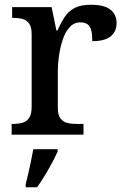

<svg xmlns="http://www.w3.org/2000/svg" viewBox="-20 -566 525 807"><path d="M29 0V-45H33Q56 -45 74 -50Q92 -55 102.5 -70.5Q113 -86 113 -117V-423Q113 -453 102 -467.5Q91 -482 73.5 -486.5Q56 -491 34 -491H31V-536H197L217 -438H222Q235 -469 251.5 -494Q268 -519 293.5 -532.5Q319 -546 362 -546Q418 -546 444 -525.5Q470 -505 470 -469Q470 -434 445.5 -413.5Q421 -393 368 -393Q368 -421 363.5 -438.5Q359 -456 348 -464Q337 -472 317 -472Q291 -472 272.5 -451.5Q254 -431 243.5 -399Q233 -367 228 -332Q223 -297 223 -268V-112Q223 -83 234 -68.5Q245 -54 262.5 -49.5Q280 -45 302 -45H331V0ZM88 208Q94 186 99.5 161Q105 136 110.5 110Q116 84 120 61H222V71Q213 92 198.5 119Q184 146 167.5 173Q151 200 136 221H88Z"/></svg>

Font: Noto Serif Hebrew Medium
Style: Regular
Weight: 500
Version: Version 2.003